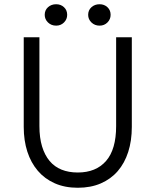

<svg xmlns="http://www.w3.org/2000/svg" viewBox="-20 -876 734 906"><path d="M347 10Q408 10 455.5 -10.5Q503 -31 535.5 -68.5Q568 -106 585 -159Q602 -212 602 -277V-700H528V-281Q528 -171 480.5 -116.5Q433 -62 347 -62Q304 -62 270.5 -75.5Q237 -89 214 -116.5Q191 -144 178.5 -185Q166 -226 166 -281V-700H92V-277Q92 -213 109 -160.5Q126 -108 158.5 -70Q191 -32 238.5 -11Q286 10 347 10ZM245 -755Q267 -755 282 -770Q297 -785 297 -806Q297 -828 282 -842Q267 -856 245 -856Q222 -856 206.5 -842Q191 -828 191 -806Q191 -785 206.5 -770Q222 -755 245 -755ZM450 -755Q472 -755 487 -770Q502 -785 502 -806Q502 -828 487 -842Q472 -856 450 -856Q427 -856 411.5 -842Q396 -828 396 -806Q396 -785 411.5 -770Q427 -755 450 -755Z"/></svg>

Font: Tilda Sans VF
Style: Regular
Weight: 400
Designer: ParaType Ltd
Foundry: ParaType Ltd
Version: Version 1.010